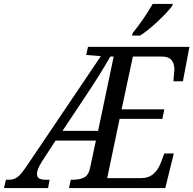

<svg xmlns="http://www.w3.org/2000/svg" viewBox="-71 -951 978 971"><path d="M-41 -42H-25Q1 -42 19.5 -57Q38 -72 70 -120L439 -667L365 -673L374 -714H887L854 -540H806L811 -600Q811 -630 796 -647.5Q781 -665 748 -665H601L544 -398H760L750 -350H534L471 -50H641Q681 -50 706 -72.5Q731 -95 744 -132L760 -175H808L765 0H278L287 -42H298Q335 -42 357 -55Q379 -68 386 -109L414 -240H210L141 -134Q116 -94 116 -72Q116 -56 126.5 -49Q137 -42 162 -42H180L172 0H-51ZM425 -289 504 -665H487Q441 -584 368 -474L245 -289ZM600 -784Q655 -851 701 -931H803L800 -921Q775 -888 726 -842Q677 -796 637 -771H597Z"/></svg>

Font: Noto Serif Narrow
Style: Italic
Weight: 400
Width: 4
Italic angle: -12°
Designer: Monotype Design Team
Foundry: Monotype Imaging Inc.
Version: Version 1.001